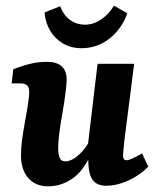

<svg xmlns="http://www.w3.org/2000/svg" viewBox="-20 -648 556 677"><path d="M150 9Q105 9 79.5 -20.5Q54 -50 54 -100Q54 -128 58 -156.5Q62 -185 67 -212.5Q72 -240 76 -264Q78 -277 80.5 -294Q83 -311 83 -325Q83 -341 75 -347.5Q67 -354 51 -354H21L27 -404Q64 -418 91 -424Q118 -430 145 -430Q215 -430 215 -367Q215 -358 214 -347.5Q213 -337 211 -321Q207 -288 200.5 -251.5Q194 -215 189.5 -181.5Q185 -148 185 -124Q185 -107 190 -93Q195 -79 210 -79Q224 -79 240 -88.5Q256 -98 272.5 -117Q289 -136 303 -165L313 -137Q286 -58 243.5 -24.5Q201 9 150 9ZM355 7Q324 7 309 -11Q294 -29 292 -65Q291 -80 291 -98Q291 -116 290 -137L324 -423H453L418 -148Q417 -135 415.5 -122Q414 -109 414 -99Q414 -83 426 -83Q433 -83 445.5 -88.5Q458 -94 481 -107L503 -60Q469 -27 429.5 -10Q390 7 355 7ZM267 -478Q231 -478 202.5 -494.5Q174 -511 157 -539.5Q140 -568 137 -604L192 -626Q203 -596 226 -578.5Q249 -561 280 -561Q309 -561 336 -579Q363 -597 382 -628L429 -601Q409 -546 366 -512Q323 -478 267 -478Z"/></svg>

Font: Yrsa
Style: Italic
Weight: 400
Italic angle: -7.10001°
Designer: Anna Giedrys (Yrsa+Rasa design), David Brezina (Yrsa art-direction, Rasa art-direction, design)
Foundry: Rosetta Type Foundry
Version: Version 2.004